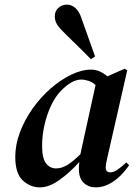

<svg xmlns="http://www.w3.org/2000/svg" viewBox="-20 -796 594 830"><path d="M152 14Q111 14 78.5 -16Q46 -46 46 -118Q46 -171 66.5 -225Q87 -279 121.5 -327.5Q156 -376 199 -413.5Q242 -451 287.5 -473Q333 -495 374 -495Q394 -495 411.5 -487Q429 -479 444 -466L519 -499L530 -492L445 -119Q437 -87 437 -72Q437 -51 457 -51Q471 -51 488 -62.5Q505 -74 526 -94L538 -82Q523 -59 501 -37Q479 -15 451.5 -0.5Q424 14 394 14Q363 14 342 -5.5Q321 -25 321 -66Q321 -80 323 -96Q282 -50 237 -18Q192 14 152 14ZM162 -164Q162 -113 178.5 -90.5Q195 -68 223 -68Q247 -68 272 -83.5Q297 -99 328 -130Q329 -136 331 -146L393 -428Q380 -441 363 -446.5Q346 -452 331 -452Q290 -452 241 -401Q206 -363 184 -297.5Q162 -232 162 -164ZM391 -552 373 -540Q345 -569 316 -597Q287 -625 259 -653Q238 -673 227.5 -689Q217 -705 217 -726Q217 -749 233 -762.5Q249 -776 269 -776Q290 -776 307 -760.5Q324 -745 335 -709Q349 -669 363 -630.5Q377 -592 391 -552Z"/></svg>

Font: DM Serif Text
Style: Italic
Weight: 400
Italic angle: -12°
Designer: Colophon Foundry, Frank Grießhammer
Foundry: Colophon Foundry
Version: Version 5.100; ttfautohint (v1.8.2)